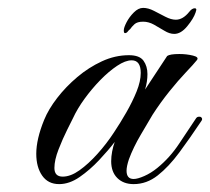

<svg xmlns="http://www.w3.org/2000/svg" viewBox="-20 -461 533 487"><path d="M130 6Q102 6 87 -15.5Q72 -37 72 -71Q72 -108 92 -157Q103 -184 125 -212.5Q147 -241 176 -265.5Q205 -290 238.5 -305.5Q272 -321 307 -321Q334 -321 344 -307Q354 -293 354 -273Q354 -254 348 -234L404 -319Q411 -324 435 -324Q453 -324 469.5 -320Q486 -316 479 -308Q471 -298 451.5 -277.5Q432 -257 409.5 -229Q387 -201 367 -170Q357 -153 337.5 -120Q318 -87 307 -57Q301 -39 301 -28Q301 -7 319 -7Q329 -7 346 -14.5Q363 -22 379 -35Q411 -61 435 -97.5Q459 -134 478 -162Q479 -163 480.5 -164Q482 -165 486 -165Q490 -165 492 -161.5Q494 -158 490 -153Q462 -111 435 -74.5Q408 -38 380 -16Q352 6 319 6Q293 6 277.5 -9.5Q262 -25 262 -52Q262 -64 264.5 -77Q267 -90 271 -101Q255 -80 231.5 -55Q208 -30 182 -12Q156 6 130 6ZM139 -13Q159 -13 181.5 -29Q204 -45 227 -70.5Q250 -96 269 -125Q285 -149 300.5 -176Q316 -203 326.5 -229Q337 -255 337 -276Q337 -308 314 -308Q298 -308 277 -294Q256 -280 234.5 -258Q213 -236 194.5 -210.5Q176 -185 165 -161Q162 -155 150.5 -132Q139 -109 128.5 -82Q118 -55 118 -35Q118 -13 139 -13ZM422 -375Q410 -375 397 -383Q384 -391 370.5 -398.5Q357 -406 343 -406Q328 -406 321 -399.5Q314 -393 310 -387Q307 -385 304 -381Q301 -377 297 -377Q294 -377 294 -384Q294 -391 301 -404.5Q308 -418 319.5 -429.5Q331 -441 343 -441Q356 -441 370.5 -433.5Q385 -426 399.5 -418.5Q414 -411 426 -411Q444 -411 460 -431Q467 -440 474 -440Q478 -440 478 -436Q478 -435 476 -429Q471 -414 455 -394.5Q439 -375 422 -375Z"/></svg>

Font: Fleur De Leah
Style: Regular
Weight: 400
Designer: Robert E. Leuschke
Foundry: Robert E. Leuschke
Version: Version 1.010; ttfautohint (v1.8.3)